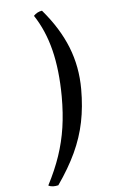

<svg xmlns="http://www.w3.org/2000/svg" viewBox="-209 -797 674 1124"><g transform="rotate(-15 128.0 -235.0)"><path d="M169 -741Q244 -614 269.5 -491Q295 -368 272 -238Q254 -136 220.5 -51Q187 34 132.5 112Q78 190 -3 271Q-19 272 -34 269Q-49 266 -60 257Q-1 180 39.5 106Q80 32 107 -48.5Q134 -129 151 -227Q177 -379 168.5 -501Q160 -623 116 -724Q140 -742 169 -741Z"/></g></svg>

Font: Vollkorn
Style: Bold Italic
Weight: 700
Italic angle: -11°
Designer: Friedrich Althausen
Foundry: Friedrich Althausen
Version: Version 5.000; ttfautohint (v1.8.3)